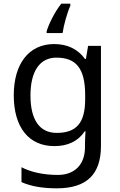

<svg xmlns="http://www.w3.org/2000/svg" viewBox="-20 -786 655 1046"><path d="M363 -754V-766H314C278 -722 244 -651 234 -615V-606H321C327 -649 347 -720 363 -754ZM275 -546C137 -546 55 -438 55 -267C55 -92 137 10 276 10C349 10 405 -16 442 -71H446C445 -59 443 -21 443 -5V16C443 110 387 167 295 167C218 167 148 152 97 125V206C148 229 212 240 290 240C454 240 530 162 530 9V-536H460L448 -465H443C403 -520 345 -546 275 -546ZM287 -472C395 -472 444 -413 444 -267V-246C444 -117 397 -62 289 -62C195 -62 146 -134 146 -266C146 -398 197 -472 287 -472Z"/></svg>

Font: Noto Sans Elbasan
Style: Regular
Weight: 400
Designer: Monotype Design Team
Foundry: Monotype Imaging Inc.
Version: Version 2.004